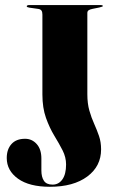

<svg xmlns="http://www.w3.org/2000/svg" viewBox="-20 -720 460 754"><path d="M377 -133.5Q377 -67 322.8 -26.8Q268.5 13.5 176 13.5Q95 13.5 50.8 -18.2Q6.5 -50 6.5 -99.5Q6.5 -133.5 25 -154.2Q43.5 -175 78.5 -175Q105.5 -175 124 -154.5Q142.5 -134 142.5 -97.5V-50.5Q142.5 -25 152.5 -10Q162.5 5 186.5 5Q210.5 5 225 -15.5Q239.5 -36 239.5 -74Q239.5 -102.5 225.8 -129.5Q212 -156.5 193.2 -187.2Q174.5 -218 160.5 -257.2Q146.5 -296.5 146.5 -349V-662.5Q146.5 -673 143 -678.2Q139.5 -683.5 130.5 -685L95 -690Q89.5 -691 87.2 -692.2Q85 -693.5 85 -695.5Q85 -697.5 87.5 -698.8Q90 -700 92 -700H376Q380 -700 382 -699Q384 -698 384 -696Q384 -694 369.5 -690.5L342.5 -685Q332.5 -683 327.8 -679.5Q323 -676 323 -669V-350Q323 -313.5 331 -285.5Q339 -257.5 349.8 -233.8Q360.5 -210 368.8 -186Q377 -162 377 -133.5Z"/></svg>

Font: Fraunces 120pt
Style: Bold
Weight: 700
Version: Version 1.000;[b76b70a41]